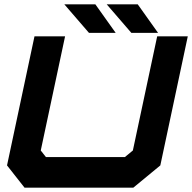

<svg xmlns="http://www.w3.org/2000/svg" viewBox="-20 -868 888 888"><path d="M93.5 0 12.5 -103 139.5 -700H281L168.5 -172L192.5 -141.5H557.5L594.5 -172L707 -700H848.5L721.5 -103L596.5 0ZM711 -716H587.5L473.5 -848H617ZM515 -716H391.5L277.5 -848H421Z"/></svg>

Font: Tourney Expanded Black
Style: Italic
Weight: 900
Width: 7
Italic angle: -12°
Designer: Tyler Finck
Foundry: Etcetera Type Co
Version: Version 1.010; ttfautohint (v1.8.3)